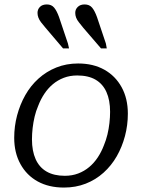

<svg xmlns="http://www.w3.org/2000/svg" viewBox="-20 -833 640 865"><path d="M448 -178Q458 -202 464 -227Q470 -252 473 -278.5Q476 -305 476 -329Q476 -382 459.5 -418.5Q443 -455 410.5 -474Q378 -493 328 -493Q295 -493 267.5 -482.5Q240 -472 218 -453.5Q196 -435 179.5 -410Q163 -385 152 -356Q142 -333 136 -307.5Q130 -282 127 -256Q124 -230 124 -205Q124 -153 140.5 -116Q157 -79 190 -60Q223 -41 272 -41Q305 -41 332.5 -51.5Q360 -62 382 -80.5Q404 -99 420.5 -124Q437 -149 448 -178ZM44 -212Q44 -264 57 -313Q70 -362 94 -404.5Q118 -447 153.5 -479Q189 -511 234 -529Q279 -547 332 -547Q400 -547 450 -519Q500 -491 528 -440Q556 -389 556 -321Q556 -269 543 -220Q530 -171 506 -129Q482 -87 446.5 -55Q411 -23 366 -5.5Q321 12 268 12Q200 12 150 -15.5Q100 -43 72 -94Q44 -145 44 -212ZM417 -756 457 -637 461 -615H435L355 -708Q344 -722 335.5 -732.5Q327 -743 323 -753.5Q319 -764 319 -775Q319 -791 330.5 -802Q342 -813 361 -813Q383 -813 395 -798.5Q407 -784 417 -756ZM246 -756 286 -637 291 -615H264L185 -708Q173 -722 165 -732.5Q157 -743 153 -753.5Q149 -764 149 -775Q149 -791 160 -802Q171 -813 191 -813Q212 -813 224 -798.5Q236 -784 246 -756Z"/></svg>

Font: Roboto Serif Light
Style: Italic
Weight: 300
Italic angle: -10°
Version: Version 1.007